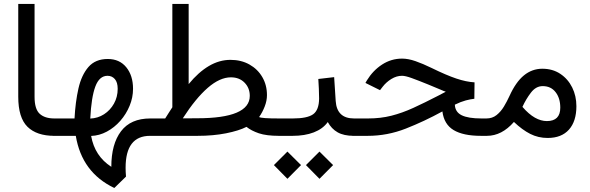

<svg xmlns="http://www.w3.org/2000/svg" viewBox="-20 -687 2983 971"><path d="M267.1 0H254.9Q165.5 0 118.9 -45.9Q72.3 -91.8 72.3 -197.8V-667H154.8V-197.3Q154.8 -135.3 180.7 -111.6Q206.5 -87.9 254.9 -87.9H267.1Z M558.1 263.7Q394 185.5 363.3 0H247.6V-87.9H356.9Q361.3 -171.4 376.7 -239.5Q392.1 -307.6 427.2 -348.1Q462.4 -388.7 524.9 -388.7Q584.5 -388.7 618.7 -346.7Q652.8 -304.7 652.8 -237.8Q652.8 -193.8 635.5 -151.9Q618.2 -109.9 588.4 -75.9Q558.6 -42 520.5 -21.5Q482.4 -1 440.9 0.5Q459 102.5 543 156.7Q543 41.5 592 -23.2Q641.1 -87.9 739.7 -87.9H756.3V0H738.8Q615.2 0 615.2 161.1Q615.2 171.4 615.7 183.1Q616.2 194.8 617.2 206.1ZM436.5 -87.4Q474.6 -88.9 506.1 -109.1Q537.6 -129.4 556.4 -163.1Q575.2 -196.8 575.2 -237.8Q575.2 -270.5 560.8 -287.1Q546.4 -303.7 523.9 -303.7Q482.4 -303.7 462.2 -249.5Q441.9 -195.3 436.5 -87.4Z M1290.5 -95.2Q1300.3 -87.9 1392.1 -87.9H1406.7V0H1391.6Q1327.1 0 1289.1 -12.9Q1251 -25.9 1226.6 -45.4Q1188.5 -25.9 1123.5 -12.9Q1058.6 0 979 0H736.8V-87.9H815.4Q824.2 -102.1 833.5 -116.5Q842.8 -130.9 851.6 -144.5V-667H934.1V-261.7Q983.4 -321.8 1036.1 -353Q1088.9 -384.3 1145.5 -384.3Q1199.7 -384.3 1241.5 -360.8Q1283.2 -337.4 1306.6 -297.1Q1330.1 -256.8 1330.1 -206.1Q1330.1 -177.7 1318.8 -148.7Q1307.6 -119.6 1290.5 -95.2ZM976.6 -88.9Q1243.2 -88.9 1243.2 -202.1Q1243.2 -242.2 1216.8 -269Q1190.4 -295.9 1147.9 -295.9Q1091.8 -295.9 1030.8 -242.9Q969.7 -189.9 904.3 -88.4Z M1781.2 0H1769.5Q1718.8 0 1687.5 -17.8Q1656.2 -35.6 1637.7 -69.8Q1612.8 -35.2 1567.1 -17.6Q1521.5 0 1460 0H1387.2V-87.9H1460.9Q1533.7 -87.9 1563.5 -109.1Q1593.3 -130.4 1593.8 -189Q1593.8 -212.9 1592.5 -238.8Q1591.3 -264.6 1589.8 -287.6L1669.9 -296.9L1677.7 -176.3Q1683.6 -87.9 1770.5 -87.9H1781.2ZM1527.3 147.9 1595.7 79.6 1664.6 147.9 1595.7 217.3ZM1365.2 147.9 1433.6 79.6 1502.4 147.9 1433.6 217.3Z M2378.9 -187.5Q2359.4 -185.5 2335 -179Q2310.5 -172.4 2280.3 -157.7Q2281.7 -120.6 2314.7 -104.2Q2347.7 -87.9 2414.6 -87.9H2440.9V0H2412.6Q2322.8 0 2274.2 -29.1Q2225.6 -58.1 2217.3 -123.5Q2125.5 -73.2 2032.2 -36.6Q1939 0 1839.8 0H1761.7V-87.9H1841.3Q1904.8 -87.9 1959.5 -101.8Q2014.2 -115.7 2070.8 -141.6Q2127.4 -167.5 2196.3 -203.1L2234.4 -223.1Q2223.6 -226.6 2207 -234.1Q2190.4 -241.7 2144 -260.3Q2094.7 -280.3 2062.5 -292Q2030.3 -303.7 2013.2 -303.7Q1985.4 -303.7 1959.2 -287.6Q1933.1 -271.5 1915 -248L1901.9 -231L1828.1 -267.6L1835.4 -280.3Q1866.2 -330.6 1912.4 -360.6Q1958.5 -390.6 2013.7 -390.6Q2044.4 -390.6 2081.5 -377.7Q2118.7 -364.7 2161.6 -343.8Q2237.3 -306.6 2287.6 -289.8Q2337.9 -272.9 2379.9 -270.5Z M2579.1 -70.3Q2517.6 0 2442.4 0H2421.4V-87.9H2439.9Q2469.7 -87.9 2491.2 -105Q2512.7 -122.1 2528.3 -147.9Q2543.9 -173.8 2556.2 -200.7Q2588.4 -272 2629.6 -305.7Q2670.9 -339.4 2722.7 -339.4Q2774.9 -339.4 2813.7 -313.5Q2852.5 -287.6 2873.8 -244.6Q2895 -201.7 2895 -149.9Q2895 -73.7 2857.4 -31.5Q2819.8 10.7 2749.5 10.7Q2702.1 10.7 2661.6 -9.8Q2621.1 -30.3 2579.1 -70.3ZM2622.1 -146.5Q2654.3 -109.4 2685.1 -92Q2715.8 -74.7 2745.6 -74.7Q2813.5 -74.7 2813.5 -142.6Q2813.5 -190.4 2789.8 -220.9Q2766.1 -251.5 2724.6 -251.5Q2690.4 -251.5 2665.3 -218.8Q2640.1 -186 2622.1 -146.5Z"/></svg>

Font: Vazir FD-WOL-UI
Style: Regular-FD-WOL-UI
Weight: 400
Designer: Saber Rastikerdar
Foundry: Saber Rastikerdar
Version: Version 30.1.0